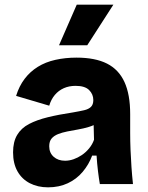

<svg xmlns="http://www.w3.org/2000/svg" viewBox="-20 -789 635 823"><path d="M186 14Q142 14 108 -3.5Q74 -21 55 -54.5Q36 -88 36 -136Q36 -181 53.5 -210.5Q71 -240 104.5 -257.5Q138 -275 185 -286.5Q232 -298 292 -307Q321 -312 340.5 -316.5Q360 -321 370 -331Q380 -341 380 -360Q380 -385 362 -403Q344 -421 304 -421Q276 -421 253.5 -411Q231 -401 215 -382Q199 -363 191 -336L49 -378Q62 -420 85.5 -451Q109 -482 142 -502.5Q175 -523 217.5 -532.5Q260 -542 308 -542Q388 -542 438.5 -516.5Q489 -491 513.5 -437.5Q538 -384 538 -300V-219Q538 -183 539.5 -146.5Q541 -110 543.5 -73.5Q546 -37 550 0H408Q404 -23 400 -55.5Q396 -88 394 -122H375Q361 -84 334.5 -52.5Q308 -21 270.5 -3.5Q233 14 186 14ZM259 -100Q277 -100 295.5 -106.5Q314 -113 331 -124.5Q348 -136 362 -153Q376 -170 383 -190L381 -269L403 -264Q384 -252 361 -245Q338 -238 314.5 -234Q291 -230 268.5 -225.5Q246 -221 228.5 -214Q211 -207 201 -195Q191 -183 191 -162Q191 -134 210 -117Q229 -100 259 -100ZM354 -595H233L309 -769H466Z"/></svg>

Font: Bricolage Grotesque ExtraBold
Style: Regular
Weight: 800
Designer: Mathieu Triay
Foundry: Atelier Triay
Version: Version 1.001;gftools[0.9.33.dev8+g029e19f]